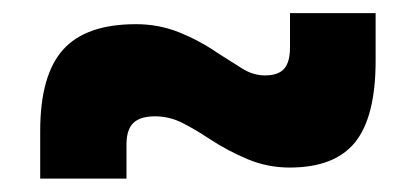

<svg xmlns="http://www.w3.org/2000/svg" viewBox="-20 -490 626 289"><path d="M40.5 -221.2V-292.5Q40.5 -377 75 -415.3Q109.4 -453.6 184.6 -453.6Q219.3 -453.6 250 -441.2Q280.8 -428.7 307.6 -410.2Q327.1 -397.9 344 -387.2Q360.8 -376.5 378.9 -376.5Q398.8 -376.5 407.7 -386.5Q416.5 -396.6 416.5 -418.5V-470.2H545.4V-398.9Q545.4 -314.5 514.7 -276.1Q483.9 -237.8 416 -237.8Q382.6 -237.8 352.4 -250.5Q322.3 -263.2 294.9 -281.2Q274.4 -294.9 254.7 -304.9Q235 -314.9 213.4 -314.9Q190.9 -314.9 180.7 -304.9Q170.4 -294.8 170.4 -272.9V-221.2Z"/></svg>

Font: Cascadia Mono PL
Style: Regular
Weight: 400
Monospace: yes
Designer: Aaron Bell
Foundry: Saja Typeworks
Version: Version 2102.003